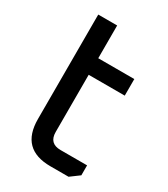

<svg xmlns="http://www.w3.org/2000/svg" viewBox="-173 -772 748 853"><g transform="rotate(30 201.0 -345.0)"><path d="M74 -154V-690H171V-522H356V-437H171V-144Q171 -85 230 -85H366V-34L320 0H227Q74 0 74 -154Z"/></g></svg>

Font: Oxanium ExtraLight Medium
Style: Regular
Weight: 500
Version: Version 2.000